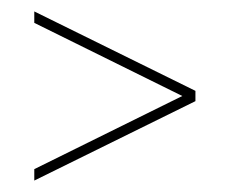

<svg xmlns="http://www.w3.org/2000/svg" viewBox="-20 -518 401 336"><path d="M40 -202V-222L299 -350L40 -478V-498L322 -359V-341Z"/></svg>

Font: Bebas Neue Light
Style: Regular
Weight: 300
Designer: Ryoichi Tsunekawa
Foundry: Ryoichi Tsunekawa
Version: Version 1.003;PS 001.003;hotconv 1.0.70;makeotf.lib2.5.58329